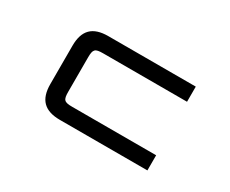

<svg xmlns="http://www.w3.org/2000/svg" viewBox="-105 -1044 1666 1389"><g transform="rotate(30 728.0 -350.0)"><path d="M1199.5 -700H469C339.5 -700 279 -639.5 279 -510V-190C279 -60.5 339.5 0 469 0H1199.5V-126.5H499C431 -126.5 419 -138.5 419 -206.5V-493.5C419 -561.5 431 -573.5 499 -573.5H1199.5Z"/></g></svg>

Font: Melete Medium
Style: Regular
Weight: 500
Width: 6
Designer: Sora Sagano
Foundry: DOT COLON
Version: Version 0.200;FEAKit 1.0